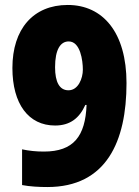

<svg xmlns="http://www.w3.org/2000/svg" viewBox="-20 -744 562 774"><path d="M490 -409C490 -613 395 -724 253 -724C114 -724 30 -627 30 -470C30 -325 95 -238 202 -238C263 -238 300 -268 324 -321H329C324 -195 277 -133 157 -133C125 -133 97 -136 69 -142V2C100 8 137 10 171 10C409 10 490 -174 490 -409ZM257 -577C304 -577 314 -500 314 -463C314 -429 296 -380 256 -380C220 -380 202 -413 202 -473C202 -545 224 -577 257 -577Z"/></svg>

Font: Noto Sans Condensed Black
Style: Regular
Weight: 900
Width: 3
Designer: Monotype Design Team
Foundry: Monotype Imaging Inc.
Version: Version 2.013